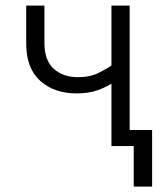

<svg xmlns="http://www.w3.org/2000/svg" viewBox="-20 -528 588 694"><path d="M257.3 -190.4Q175.3 -190.4 125 -236.1Q74.7 -281.7 74.7 -371.1V-507.8H140.6V-372.6Q140.6 -309.1 174.6 -279.1Q208.5 -249 262.2 -249Q305.7 -249 337.6 -265.1Q369.6 -281.2 382.8 -291.5V-507.8H448.7V-58.1H529.8V146.5H463.4V0H382.8V-225.6Q362.8 -212.4 331.3 -201.4Q299.8 -190.4 257.3 -190.4Z"/></svg>

Font: Giphurs Light
Style: Regular
Weight: 300
Version: Version 0.920; ttfautohint (v1.8.4.7-5d5b)